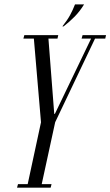

<svg xmlns="http://www.w3.org/2000/svg" viewBox="-20 -860 506 880"><path d="M271.5 -739H265.9Q288.2 -767.1 301 -790.4Q313.8 -813.8 323.8 -839.9H365.4Q346 -808.2 322.6 -784.4Q299.1 -760.5 271.5 -739ZM58.1 0 62.5 -16H106.9L167.9 -299.5L135.2 -683H87.2L91.5 -699H247L243.4 -683H202L228.6 -338.1H231.6L397.5 -683H353.9L358.5 -699H466L462.4 -683H415.5L232.9 -299.9L171.2 -16H216.2L212.2 0Z"/></svg>

Font: Emberly Black
Style: Italic
Weight: 900
Italic angle: -12°
Designer: Rajesh Rajput
Foundry: Rajesh Rajput
Version: Version 1.000